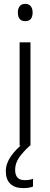

<svg xmlns="http://www.w3.org/2000/svg" viewBox="-20 -750 258 989"><path d="M110 -730Q129 -730 138.5 -718Q148 -706 148 -686Q148 -641 110 -641Q72 -641 72 -686Q72 -706 81.5 -718Q91 -730 110 -730ZM137 -532V0H81V-532ZM58 125Q58 178 107 178Q121 178 132 176Q143 174 150 171V211Q140 215 127.5 217Q115 219 99 219Q57 219 33.5 197Q10 175 10 132Q10 93 35.5 56Q61 19 101 -12L134 0Q99 32 78.5 61.5Q58 91 58 125Z"/></svg>

Font: Noto Sans Myanmar UI SemiCondensed Light
Style: Regular
Weight: 300
Width: 4
Designer: Monotype Design Team
Foundry: Monotype Imaging Inc.
Version: Version 2.103; ttfautohint (v1.8.4.7-5d5b)